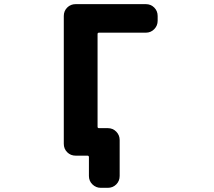

<svg xmlns="http://www.w3.org/2000/svg" viewBox="-20 -775 1040 933"><path d="M469.7 137.7Q446.3 137.7 429.2 121.1Q412.1 104.5 412.1 80.1V-10.7Q412.1 -18.6 405.3 -18.6H347.7Q323.2 -18.6 306.6 -35.2Q290 -51.8 290 -76.2V-697.3Q290 -721.7 306.6 -738.3Q323.2 -754.9 347.7 -754.9H688.5Q712.9 -754.9 729.5 -738.3Q746.1 -721.7 746.1 -697.3V-673.8Q746.1 -650.4 729.5 -633.3Q712.9 -616.2 688.5 -616.2H460.9Q454.1 -616.2 454.1 -609.4V-159.2Q454.1 -152.3 460.9 -152.3H503.9Q528.3 -152.3 544.9 -135.3Q561.5 -118.2 561.5 -94.7V80.1Q561.5 104.5 544.9 121.1Q528.3 137.7 503.9 137.7Z"/></svg>

Font: Rounded Mgen+ 2m bold
Style: Bold
Weight: 700
Designer: [Source Han Sans]
Ryoko NISHIZUKA  (kana & ideographs); Paul D. Hunt (Latin, Greek & Cyrillic); Wenlong ZHANG  (bopomofo
Version: Version 1.059.20150602